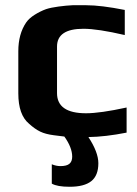

<svg xmlns="http://www.w3.org/2000/svg" viewBox="-20 -514 522 734"><path d="M464 -7Q383 9 318 10Q356 68 356 110Q356 157 329 178.5Q302 200 246 200Q199 200 178 188V114Q195 121 211 121Q235 121 245.5 112Q256 103 256 85Q256 50 226 8L186 3Q154 -1 133.5 -11Q113 -21 91 -41Q50 -75 50 -157V-318Q50 -384 80 -428Q91 -444 112.5 -457.5Q134 -471 156 -479Q174 -485 204 -489Q234 -493 257 -494H310Q366 -494 457 -476V-380Q354 -404 299 -404Q198 -404 198 -336V-158Q198 -81 309 -81Q363 -81 464 -103Z"/></svg>

Font: Play
Style: Bold
Weight: 700
Designer: Jonas Hecksher (Cyrillic expansion: Cyreal)
Foundry: Jonas Hecksher, Playtype, e-types AS
Version: Version 2.101; ttfautohint (v1.5.65-e2d9)